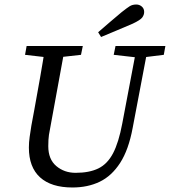

<svg xmlns="http://www.w3.org/2000/svg" viewBox="-20 -818 753 851"><path d="M108 -164Q108 -187 111.5 -211.5Q115 -236 119 -261L132 -331Q145 -402 157.5 -473Q170 -544 181 -614H269L204 -259Q200 -240 197 -220.5Q194 -201 194 -170Q194 -112 229.5 -82Q265 -52 315 -52Q376 -52 416 -71.5Q456 -91 481 -138.5Q506 -186 522 -271L587 -614H637L568 -251Q550 -154 512.5 -96Q475 -38 422 -12.5Q369 13 301 13Q207 13 157.5 -32Q108 -77 108 -164ZM91 -575 98 -614H347L339 -575L223 -562H204ZM484 -575 492 -614H713L706 -575L609 -563H590ZM415 -675Q441 -698 467 -720Q493 -742 519 -764Q543 -783 555 -790.5Q567 -798 584 -798Q598 -798 608.5 -789Q619 -780 619 -765Q619 -752 610.5 -740.5Q602 -729 568 -713Q534 -698 498.5 -683.5Q463 -669 428 -654Z"/></svg>

Font: Lisu Bosa
Style: Italic
Weight: 400
Italic angle: -19°
Designer: David Morse, Annie Olsen, Victor Gaultney, Frank Grießhammer (Latin)
Foundry: SIL International
Version: Version 2.000